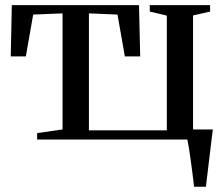

<svg xmlns="http://www.w3.org/2000/svg" viewBox="-20 -532 854 732"><path d="M121.5 0V-24.5L218.5 -38.5V-481L106.5 -476.5L78.5 -317H21L25 -512.5H510L514.5 -317H456L428 -476.5L319 -481V-35H616V-472.5L551 -488V-512.5H781V-488L716 -473V0ZM720 180Q717.5 158 714.2 132.5Q711 107 707.5 81.5Q704 56 700.5 34Q697 12 694 -2L664.5 -38.5H791.5Q789 -19 786.2 3.2Q783.5 25.5 780.8 48.8Q778 72 775.2 95Q772.5 118 769.8 139.8Q767 161.5 765 180Z"/></svg>

Font: Merriweather 120pt
Style: Regular
Weight: 400
Version: Version 2.100